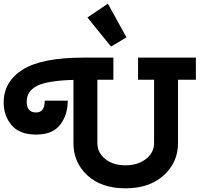

<svg xmlns="http://www.w3.org/2000/svg" viewBox="-65 -1013 1084 1043"><path d="M-45 -456Q-45 -570 58.5 -635Q162 -700 389 -700H551V-580H464V-235Q464 -184 506.5 -149.5Q549 -115 616.5 -115Q684 -115 728 -149.5Q772 -184 772 -235V-580H685V-700H999V-580H902V-235Q902 -131 824.5 -60.5Q747 10 616.5 10Q486 10 410 -60Q334 -130 334 -235V-579Q192 -575 136 -546.5Q80 -518 80 -460Q80 -402 131 -402Q178 -402 178 -466H303Q303 -389 262 -335.5Q221 -282 131 -282Q41 -282 -2 -333Q-45 -384 -45 -456ZM538 -760 410 -918 521 -993 622 -810Z"/></svg>

Font: Cherry Swash
Style: Bold
Weight: 700
Designer: Kasatkina Nataliya
Foundry: Nataliya Kasatkina
Version: Version 1.001